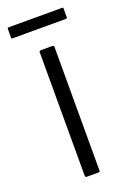

<svg xmlns="http://www.w3.org/2000/svg" viewBox="-125 -630 447 673"><g transform="rotate(-20 99.0 -293.0)"><path d="M127 -6Q127 0 122 0H78Q72 0 72 -6V-466Q72 -472 78 -472H122Q127 -472 127 -466ZM203 -548Q203 -547 202 -546Q201 -545 198 -545H0Q-3 -545 -4 -546Q-5 -547 -5 -549V-581Q-5 -584 -4 -585Q-3 -586 0 -586H198Q201 -586 202 -585.5Q203 -585 203 -582Z"/></g></svg>

Font: Glory Light
Style: Regular
Weight: 300
Version: Version 1.011